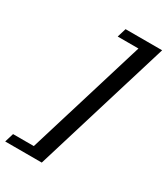

<svg xmlns="http://www.w3.org/2000/svg" viewBox="-290 -801 884 1014"><g transform="rotate(30 151.5 -294.0)"><path d="M390 -710.5 136 121H-87L-70.5 66.5H56L277 -656H150.5L167 -710.5Z"/></g></svg>

Font: Newsreader SemiBold
Style: Italic
Weight: 600
Italic angle: -17°
Designer: Hugues Gentile
Foundry: Production Type
Version: Version 1.003